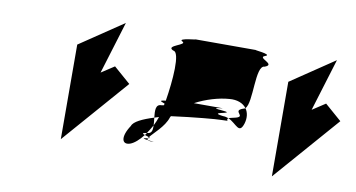

<svg xmlns="http://www.w3.org/2000/svg" viewBox="-58 -850 1485 800"><g transform="rotate(10 684.0 -450.0)"><path d="M233 -588 234 -188 475 -464 404 -526 349 -490 417 -712Z M512 -293C478 -242 487 -208 522 -220C539 -226 558 -243 576 -266C566 -269 560 -272 583 -276C590 -287 598 -299 605 -312C604 -322 604 -333 602 -344C554 -329 518 -312 512 -293ZM631 -633C593 -650 688 -665 662 -677C636 -689 737 -695 712 -695H973C947 -695 1047 -689 1012 -677C978 -665 1065 -650 1018 -633C978 -633 998 -475 969 -449C955 -468 929 -478 897 -475C853 -472 799 -456 754 -432H856C922 -432 792 -429 881 -422C937 -416 811 -409 883 -400C891 -400 900 -398 907 -395C891 -387 926 -383 878 -383C859 -383 766 -375 669 -362L666 -356C653 -315 609 -280 594 -260C590 -262 581 -264 576 -266C579 -269 581 -272 583 -276H584C603 -276 606 -292 605 -312C611 -324 617 -337 621 -350C614 -348 609 -346 602 -344C599 -373 597 -400 622 -400C626 -401 631 -401 633 -402C634 -404 633 -407 634 -409C624 -414 601 -418 637 -422C651 -507 662 -633 631 -633ZM586 -254C588 -254 590 -255 591 -255C589 -252 590 -249 592 -247C577 -249 563 -251 586 -254ZM591 -255C602 -257 599 -258 594 -260C592 -258 592 -257 591 -255ZM592 -247C594 -245 598 -244 606 -244C629 -244 609 -245 592 -247ZM907 -395C943 -379 961 -335 977 -386C984 -410 981 -433 969 -449C966 -447 963 -445 960 -445C912 -428 987 -413 928 -401C917 -399 911 -397 907 -395Z M1126 -588 1127 -188 1368 -464 1297 -526 1242 -490 1310 -712Z"/></g></svg>

Font: bitstorm
Style: suextobl
Weight: 400
Version: Version 0.2